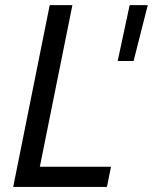

<svg xmlns="http://www.w3.org/2000/svg" viewBox="-20 -740 605 760"><path d="M176.8 -719.7H266.6L137.7 -80.1H419.4L403.3 0H32.2ZM493.2 -719.7H564.9L508.8 -498.5H445.8Z"/></svg>

Font: Reddit Sans Chocolate
Style: Italic
Weight: 400
Italic angle: -11.25°
Designer: Stephen Hutchings
Version: Version 1.013